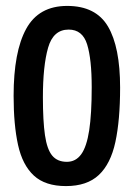

<svg xmlns="http://www.w3.org/2000/svg" viewBox="-20 -620 452 649"><path d="M203 9Q133 9 94.5 -26.5Q56 -62 41 -130Q26 -198 26 -296Q26 -445 68.5 -522.5Q111 -600 207 -600Q304 -600 345 -530.5Q386 -461 386 -324Q386 -214 370 -140Q354 -66 314 -28.5Q274 9 203 9ZM206 -73Q236 -73 254.5 -98.5Q273 -124 281.5 -179.5Q290 -235 290 -325Q290 -420 274.5 -470Q259 -520 212 -520Q160 -520 142.5 -458.5Q125 -397 125 -291Q125 -211 132 -163Q139 -115 156.5 -94Q174 -73 206 -73Z"/></svg>

Font: Yanone Kaffeesatz ExtraLight Medium
Style: Regular
Weight: 500
Version: Version 2.003